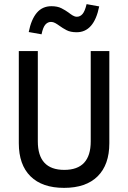

<svg xmlns="http://www.w3.org/2000/svg" viewBox="-20 -897 620 929"><path d="M290 12Q184 12 127.5 -44Q71 -100 71 -204V-650H163V-213Q163 -75 291 -75Q419 -75 419 -213V-650H509V-204Q509 -100 452.5 -44Q396 12 290 12ZM181 -731 119 -742Q131 -803 158 -835Q185 -867 229 -867Q258 -867 277.5 -857Q297 -847 312 -836Q322 -828 332 -822Q342 -816 352 -816Q368 -816 379.5 -829.5Q391 -843 399 -877L460 -866Q435 -741 351 -741Q321 -741 302 -751Q283 -761 268 -772Q257 -780 247 -785.5Q237 -791 227 -791Q211 -791 199.5 -778Q188 -765 181 -731Z"/></svg>

Font: Sometype Mono Medium
Style: Regular
Weight: 500
Monospace: yes
Designer: Ryoichi Tsunekawa
Foundry: Dharma Type
Version: Version 1.000; ttfautohint (v1.8.3)